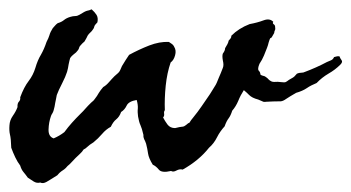

<svg xmlns="http://www.w3.org/2000/svg" viewBox="-51 -372 768 420"><path d="M66.4 -69.3Q79.1 -74.7 89.8 -83Q97.7 -93.8 106.4 -103.5Q115.2 -113.3 125 -123Q127.9 -126 130.9 -128.9Q133.8 -131.8 136.2 -134.8Q138.7 -137.7 141.8 -140.9Q145 -144 148.4 -147.5Q150.9 -149.9 152.3 -150.9Q153.8 -151.9 156.2 -155.3Q161.6 -162.1 165 -168.5Q168.5 -174.3 174.8 -181.6Q181.2 -185.1 187.5 -192.4Q190.4 -195.8 193.4 -199Q196.3 -202.1 199.2 -205.1L203.6 -209Q204.6 -210 205.8 -210.9Q207 -211.9 208 -212.9Q210.9 -215.8 212.4 -219.7Q213.4 -221.7 214.1 -223.6Q214.8 -225.6 215.8 -227.5Q224.6 -242.2 231.4 -252Q252.9 -263.7 275.4 -272.5Q297.9 -281.2 318.4 -280.3Q319.3 -279.3 324.2 -276.4Q328.1 -273.9 330.1 -269.5Q335 -261.7 332 -251Q329.1 -240.2 322.3 -235.4Q314.5 -212.9 311.5 -184.6Q308.6 -156.2 309.6 -130.9Q307.1 -127.9 308.1 -122.6Q308.6 -117.7 305.7 -115.2Q309.6 -107.4 315.4 -99.6Q321.3 -91.8 332 -91.8Q343.8 -94.7 346.7 -94.7Q348.6 -94.7 351.6 -95.7Q356.4 -98.6 357.9 -100.1Q360.8 -103 363.3 -103.5Q366.2 -108.4 367.2 -109.4Q368.2 -110.4 371.1 -114.3Q381.8 -127.4 390.1 -139.6L408.2 -166Q411.1 -170.9 413.8 -175Q416.5 -179.2 418.5 -182.6Q420.9 -186 423.1 -190.9Q425.3 -195.8 427.7 -202.1L432.1 -212.4Q433.6 -215.8 436.5 -223.6Q439 -229.5 436.5 -239.7Q434.6 -250 436.5 -254.9Q441.4 -261.2 441.4 -266.6Q448.2 -277.8 448.2 -279.3Q448.2 -280.3 449.2 -283.2Q451.2 -285.2 453.1 -287.6Q455.1 -290 455.1 -293.9Q471.2 -310.1 495.1 -319.3Q511.7 -322.3 525.9 -327.6Q539.1 -332.5 546.9 -324.2Q544.4 -321.3 547.9 -318.8Q550.8 -316.9 550.8 -313.5Q551.8 -308.1 550.3 -305.7Q548.8 -302.7 548.8 -299.8Q543 -289.1 542 -289.1Q541 -289.1 540 -288.1Q538.6 -285.6 536.6 -278.8Q536.1 -276.4 535.2 -273.4Q534.2 -270.5 533.2 -267.6Q530.3 -259.8 526.4 -250.5Q522.5 -241.2 516.6 -232.4Q511.7 -220.7 515.1 -217.3Q518.6 -213.9 518.6 -209Q521.5 -206.5 524.9 -206.1Q528.3 -205.6 531.2 -203.1Q535.2 -200.2 536.6 -198.2Q538.6 -195.8 543.9 -193.4Q548.3 -192.4 552.2 -192.9Q555.7 -193.4 563.5 -192.4Q571.3 -191.4 573.7 -192.4Q576.2 -193.4 581.1 -197.3Q592.3 -203.1 594.2 -206.1Q595.7 -208 598.6 -210.9Q603 -212.9 607.9 -212.9Q612.8 -212.9 616.2 -214.8Q627 -218.8 640.1 -224.6Q653.3 -230.5 664.1 -236.3Q668.9 -238.3 673.3 -240.2Q677.7 -242.2 679.7 -247.1Q683.6 -248 685.1 -248.5Q686 -249 691.4 -249Q693.8 -243.2 696.3 -240.2Q699.2 -236.3 693.4 -230.5Q682.1 -219.2 667.5 -210.9Q653.3 -202.6 641.6 -190.4Q635.7 -188 630.4 -185.3Q625 -182.6 620.1 -179.2Q610.8 -172.9 596.7 -168.9Q589.4 -164.6 584 -161.4Q578.6 -158.2 575.2 -155.8Q568.4 -150.9 563.5 -150.4Q554.7 -150.4 546.6 -150.1Q538.6 -149.9 531.2 -149.4Q525.9 -148.4 522.9 -150.4Q521 -151.4 513.7 -154.3Q500.5 -157.7 494.1 -164.1Q491.2 -167 488.3 -169.7Q485.4 -172.4 482.4 -174.8Q479 -169.4 475.8 -163.6Q472.7 -157.7 470.2 -151.4Q464.8 -138.7 457 -129.9Q453.6 -119.1 449.2 -113.3Q444.3 -106.9 440.4 -95.7Q435.5 -90.3 431.4 -84.5Q427.2 -78.6 423.8 -71.8Q417 -58.1 406.2 -48.8Q384.3 -21 348.6 -1Q342.3 -2.9 335 1Q328.1 4.9 323.2 2Q302.7 6.8 296.4 -1Q290 -8.8 283.2 -11.7Q274.4 -25.9 272.9 -36.1Q271.5 -46.4 268.6 -57.6Q266.6 -63.5 264.2 -67.9Q262.2 -72.3 262.7 -77.1Q259.3 -91.8 256.3 -98.1Q254.4 -102.1 253.2 -106.9Q252 -111.8 251 -117.2Q250.5 -121.6 250.2 -126Q250 -130.4 250.5 -134.8Q251 -143.1 248 -153.3Q230.5 -150.4 226.1 -141.1Q221.7 -131.8 213.9 -127Q210.4 -116.7 203.1 -110.8Q196.8 -106 191.4 -94.7Q180.7 -88.9 172.4 -79.1Q163.6 -68.8 153.3 -60.5Q144.5 -55.2 140.1 -50.8Q136.2 -46.9 131.8 -44.9Q128.9 -40 124 -35.6Q120.6 -32.7 114.3 -26.4Q107.9 -20 105.5 -17.1Q101.1 -12.2 96.7 -8.8Q92.8 -3.9 89.4 -1.5Q85.9 1 83 2.9Q79.1 5.9 77.1 8.3Q74.2 12.2 72.3 12.7Q65.4 17.1 60.1 20.3Q54.7 23.4 50.8 25.9Q43 30.3 37.1 27.3Q29.3 29.3 22.5 24.9Q15.6 20.5 9.8 16.6Q7.3 13.2 4.9 10Q2.4 6.8 0 3.9Q-4.4 -1.5 -6.8 -9.8Q-12.7 -17.6 -17.6 -27.8Q-22.5 -38.1 -26.4 -48.8Q-26.9 -68.8 -29.3 -78.1Q-31.2 -86.4 -30.3 -97.7Q-29.8 -108.9 -22.9 -118.7Q-16.1 -128.4 -12.7 -137.7Q-13.2 -146 -9.8 -149.4Q-5.9 -153.3 -6.8 -159.2Q1.5 -181.6 11.7 -194.8Q21.5 -207.5 26.4 -223.6Q31.2 -240.2 38.6 -252.4Q45.4 -264.2 50.8 -280.3Q55.2 -288.6 57.1 -294.9Q59.1 -302.2 64.5 -310.5Q68.4 -314.5 69.8 -316.4Q71.3 -318.4 75.2 -321.3Q83.5 -323.7 88.9 -328.1Q94.2 -332.5 102.5 -335Q108.4 -336.9 113.8 -336.9Q118.2 -336.9 123 -339.8Q135.3 -347.7 140.1 -348.6Q144 -349.1 149.4 -351.6Q156.2 -345.7 160.2 -339.4Q164.1 -333 162.1 -323.2Q155.8 -316.9 155.3 -314Q154.8 -310.5 152.3 -307.6Q149.9 -303.7 146.5 -300.8Q143.1 -297.9 140.6 -293.9Q139.6 -292 138.9 -290.3Q138.2 -288.6 137.2 -287.1Q135.3 -283.2 133.8 -281.2L129.4 -277.3Q126.5 -274.4 125 -272.5Q122.6 -270 122.1 -267.6Q121.6 -264.6 119.1 -261.7Q116.2 -257.3 109.9 -252.9Q105.5 -249.5 102.5 -245.1Q101.1 -240.7 99.1 -231Q98.6 -227.1 97.7 -222.9Q96.7 -218.8 95.7 -214.8Q92.3 -204.1 85 -189.9Q76.7 -173.8 73.2 -164.1Q72.3 -159.7 71.5 -155.3Q70.8 -150.9 69.8 -147Q69.3 -143.1 68.4 -138.9Q67.4 -134.8 66.4 -130.9Q65.4 -127 63.5 -124Q61.5 -121.1 60.5 -118.2Q55.7 -104.5 55.2 -88.9Q54.7 -73.2 66.4 -69.3Z"/></svg>

Font: Freehand
Style: Regular
Weight: 400
Designer: Danh Hong
Version: Version 8.001; ttfautohint (v1.8.3)